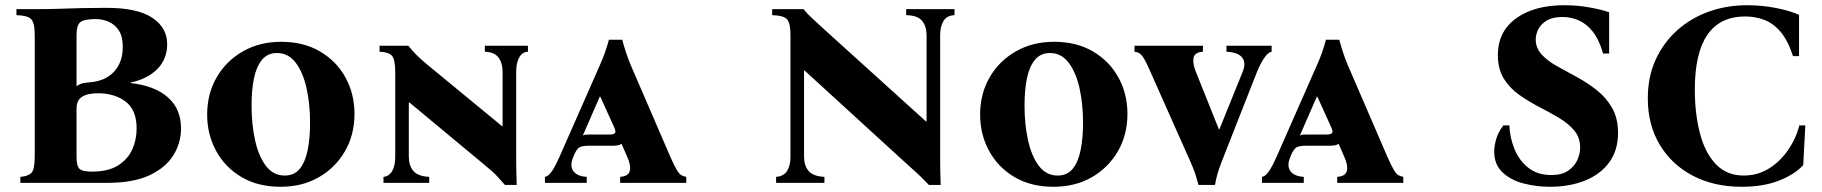

<svg xmlns="http://www.w3.org/2000/svg" viewBox="-20 -700 6976 735"><path d="M58 0V-23Q87 -25 100 -38Q113 -51 113 -100V-565Q113 -614 98.5 -627.5Q84 -641 43 -642V-665H113Q169 -665 211 -666.5Q253 -668 294 -669Q335 -670 387 -670Q506 -670 563 -632Q620 -594 620 -531Q620 -474 582.5 -436Q545 -398 480 -384V-382Q572 -372 622.5 -327.5Q673 -283 673 -209Q673 -152 643 -104.5Q613 -57 551 -28.5Q489 0 391 0ZM273 -370Q286 -379 297.5 -381.5Q309 -384 325 -385Q384 -390 417 -426Q450 -462 450 -521Q450 -561 434.5 -584Q419 -607 395.5 -617Q372 -627 346 -627Q303 -627 288 -615.5Q273 -604 273 -565ZM332 -43Q395 -43 432.5 -67Q470 -91 486.5 -128.5Q503 -166 503 -208Q503 -279 461 -311Q419 -343 355 -343Q315 -343 294 -329.5Q273 -316 273 -284V-100Q273 -65 284 -54Q295 -43 332 -43Z M1056 -540Q1143 -540 1206 -502.5Q1269 -465 1303 -402.5Q1337 -340 1337 -264Q1337 -184 1300.5 -121Q1264 -58 1200.5 -21.5Q1137 15 1054 15Q967 15 904 -22.5Q841 -60 807 -123Q773 -186 773 -261Q773 -341 809.5 -404Q846 -467 910 -503.5Q974 -540 1056 -540ZM1070 -28Q1107 -28 1128 -54.5Q1149 -81 1158 -126.5Q1167 -172 1167 -229Q1167 -302 1153.5 -362.5Q1140 -423 1112 -460Q1084 -497 1040 -497Q1004 -497 982.5 -470.5Q961 -444 952 -399Q943 -354 943 -296Q943 -224 956.5 -163Q970 -102 998 -65Q1026 -28 1070 -28Z M1913 8Q1898 -9 1883 -25.5Q1868 -42 1831 -72L1547 -308H1545V-100Q1545 -66 1562.5 -45.5Q1580 -25 1623 -23V0H1448V-23Q1470 -25 1481.5 -45.5Q1493 -66 1493 -100V-425Q1493 -474 1479.5 -487.5Q1466 -501 1433 -502V-525H1543Q1558 -506 1574 -490Q1590 -474 1614 -454L1902 -217H1904V-425Q1904 -459 1888 -480Q1872 -501 1836 -502V-525H2001V-502Q1979 -501 1967.5 -480Q1956 -459 1956 -425V-100Q1956 -72 1956.5 -46.5Q1957 -21 1958 8Z M2546 -100Q2561 -66 2570.5 -50Q2580 -34 2588 -29.5Q2596 -25 2607 -23V0H2354V-23Q2386 -25 2391 -46Q2396 -67 2381 -100L2359 -150Q2354 -145 2344 -143.5Q2334 -142 2323 -142H2232Q2208 -142 2197.5 -135.5Q2187 -129 2177 -105L2175 -100Q2160 -66 2174.5 -45.5Q2189 -25 2226 -23V0H2066V-23Q2080 -25 2093.5 -45.5Q2107 -66 2122 -100L2277 -452Q2287 -474 2295.5 -498Q2304 -522 2311 -548H2362Q2376 -495 2394 -452ZM2314 -185Q2329 -185 2334 -190.5Q2339 -196 2331 -213L2278 -330H2276L2211 -181Q2216 -184 2222 -184.5Q2228 -185 2236 -185Z M3536 8Q3521 -8 3505 -23.5Q3489 -39 3454 -70L3060 -430H3058V-100Q3058 -66 3075.5 -45.5Q3093 -25 3136 -23V0H2951V-23Q2980 -25 2993 -45.5Q3006 -66 3006 -100V-565Q3006 -614 2991.5 -627.5Q2977 -641 2936 -642V-665H3056Q3071 -646 3088 -631Q3105 -616 3127 -595L3525 -235H3527V-565Q3527 -599 3510 -620Q3493 -641 3449 -642V-665H3634V-642Q3605 -641 3592 -620Q3579 -599 3579 -565V-100Q3579 -72 3579.5 -46.5Q3580 -21 3581 8Z M4015 -540Q4102 -540 4165 -502.5Q4228 -465 4262 -402.5Q4296 -340 4296 -264Q4296 -184 4259.5 -121Q4223 -58 4159.5 -21.5Q4096 15 4013 15Q3926 15 3863 -22.5Q3800 -60 3766 -123Q3732 -186 3732 -261Q3732 -341 3768.5 -404Q3805 -467 3869 -503.5Q3933 -540 4015 -540ZM4029 -28Q4066 -28 4087 -54.5Q4108 -81 4117 -126.5Q4126 -172 4126 -229Q4126 -302 4112.5 -362.5Q4099 -423 4071 -460Q4043 -497 3999 -497Q3963 -497 3941.5 -470.5Q3920 -444 3911 -399Q3902 -354 3902 -296Q3902 -224 3915.5 -163Q3929 -102 3957 -65Q3985 -28 4029 -28Z M4568 8Q4561 -18 4555 -36Q4549 -54 4538 -79L4384 -425Q4369 -460 4359.5 -475.5Q4350 -491 4342 -496Q4334 -501 4323 -502V-525H4585V-502Q4553 -500 4549 -478.5Q4545 -457 4558 -425L4646 -205H4648L4737 -425Q4751 -460 4735 -480Q4719 -500 4675 -502V-525H4848V-502Q4835 -500 4820.5 -479.5Q4806 -459 4792 -425L4656 -79Q4646 -53 4641 -35.5Q4636 -18 4631 8Z M5291 -100Q5306 -66 5315.5 -50Q5325 -34 5333 -29.5Q5341 -25 5352 -23V0H5099V-23Q5131 -25 5136 -46Q5141 -67 5126 -100L5104 -150Q5099 -145 5089 -143.5Q5079 -142 5068 -142H4977Q4953 -142 4942.5 -135.5Q4932 -129 4922 -105L4920 -100Q4905 -66 4919.5 -45.5Q4934 -25 4971 -23V0H4811V-23Q4825 -25 4838.5 -45.5Q4852 -66 4867 -100L5022 -452Q5032 -474 5040.5 -498Q5049 -522 5056 -548H5107Q5121 -495 5139 -452ZM5059 -185Q5074 -185 5079 -190.5Q5084 -196 5076 -213L5023 -330H5021L4956 -181Q4961 -184 4967 -184.5Q4973 -185 4981 -185Z M5913 15Q5862 15 5813 2.5Q5764 -10 5732 -40Q5700 -70 5700 -120Q5700 -139 5707 -165.5Q5714 -192 5735 -220H5758Q5760 -172 5778 -128.5Q5796 -85 5831 -57.5Q5866 -30 5918 -30Q5959 -30 5983 -46.5Q6007 -63 6018 -87Q6029 -111 6029 -135Q6029 -174 6006 -201Q5983 -228 5947.5 -249Q5912 -270 5871.5 -291Q5831 -312 5795 -337.5Q5759 -363 5736.5 -399.5Q5714 -436 5714 -489Q5714 -579 5783.5 -629.5Q5853 -680 5968 -680Q6019 -680 6065.5 -671.5Q6112 -663 6140 -653V-495H6117Q6101 -550 6076.5 -580Q6052 -610 6022.5 -622.5Q5993 -635 5962 -635Q5924 -635 5901.5 -621.5Q5879 -608 5869 -588.5Q5859 -569 5859 -549Q5859 -516 5881.5 -491.5Q5904 -467 5940 -447Q5976 -427 6016.5 -405Q6057 -383 6092.5 -355Q6128 -327 6151 -287.5Q6174 -248 6174 -191Q6174 -124 6140 -78Q6106 -32 6047 -8.5Q5988 15 5913 15Z M6647 15Q6542 15 6461 -27Q6380 -69 6334 -145.5Q6288 -222 6288 -323Q6288 -406 6318 -471.5Q6348 -537 6400.5 -584Q6453 -631 6521.5 -655.5Q6590 -680 6668 -680Q6727 -680 6781 -669Q6835 -658 6867 -643V-485H6844Q6824 -546 6796 -578.5Q6768 -611 6733.5 -624Q6699 -637 6661 -637Q6468 -637 6468 -357Q6468 -265 6487.5 -190Q6507 -115 6548.5 -71.5Q6590 -28 6655 -28Q6708 -28 6751 -54.5Q6794 -81 6824.5 -125Q6855 -169 6868 -220H6891L6883 -68Q6850 -32 6790 -8.5Q6730 15 6647 15Z"/></svg>

Font: Bona Nova SC
Style: Bold
Weight: 700
Designer: Mateusz Machalski
Foundry: Capitalics
Version: Version 4.001; ttfautohint (v1.8.4.7-5d5b)